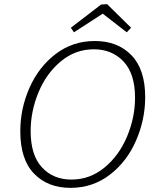

<svg xmlns="http://www.w3.org/2000/svg" viewBox="-20 -900 772 927"><path d="M78 -266Q78 -376 122.5 -476.5Q167 -577 249 -639.5Q331 -702 438 -702Q548 -702 614.5 -633.5Q681 -565 681 -431Q681 -323 637 -221.5Q593 -120 510.5 -56.5Q428 7 320 7Q211 7 144.5 -61.5Q78 -130 78 -266ZM632 -428Q632 -544 576.5 -603Q521 -662 433 -662Q344 -662 274 -604Q204 -546 166 -454.5Q128 -363 128 -267Q128 -151 182.5 -92Q237 -33 325 -33Q414 -33 484.5 -91Q555 -149 593.5 -241Q632 -333 632 -428ZM497 -880 613 -766 592 -744 476 -834 337 -744 322 -766 468 -878Z"/></svg>

Font: Bitter Pro Light
Style: Italic
Weight: 300
Italic angle: -9°
Designer: Sol Matas, and Bitter project Authors
Foundry: Sol Matas
Version: Version 1.010